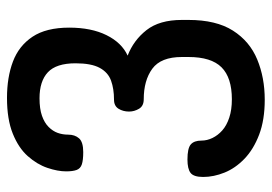

<svg xmlns="http://www.w3.org/2000/svg" viewBox="-134 -637 777 549"><g transform="rotate(-90 254.5 -362.5)"><path d="M244 6Q186 6 144 -10Q102 -26 75 -52Q48 -78 35.5 -109Q23 -140 23 -170Q23 -197 34.5 -206Q46 -215 73 -215Q105 -215 116 -205.5Q127 -196 127 -175Q127 -159 134.5 -143.5Q142 -128 156 -115.5Q170 -103 192.5 -95.5Q215 -88 245 -88Q307 -88 336.5 -117.5Q366 -147 366 -212V-231Q366 -291 332.5 -315.5Q299 -340 245 -340Q226 -340 218 -353.5Q210 -367 210 -382Q210 -399 218 -412Q226 -425 244 -425Q275 -425 298.5 -433.5Q322 -442 335 -466Q348 -490 348 -535Q348 -590 322.5 -614Q297 -638 248 -638Q218 -638 198 -631Q178 -624 166 -612Q154 -600 149 -586Q144 -572 144 -556Q144 -537 133.5 -525Q123 -513 94 -513Q71 -513 59 -517Q47 -521 43 -532Q39 -543 39 -562Q39 -586 49 -615.5Q59 -645 82.5 -671.5Q106 -698 147 -714.5Q188 -731 249 -731Q308 -731 353 -714Q398 -697 424 -658Q450 -619 450 -553Q450 -490 428.5 -446.5Q407 -403 370 -386Q414 -369 443 -332Q472 -295 472 -231V-212Q472 -133 441.5 -85Q411 -37 359 -15.5Q307 6 244 6Z"/></g></svg>

Font: Dosis SemiBold
Style: Regular
Weight: 600
Designer: EdgarTolentino, PabloImpallari, IginoMarini
Foundry: EdgarTolentino, PabloImpallari, IginoMarini
Version: Version 3.001; ttfautohint (v1.8.2)